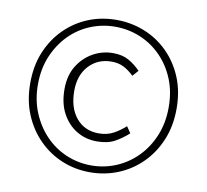

<svg xmlns="http://www.w3.org/2000/svg" viewBox="-81 -810 980 911"><g transform="rotate(10 409.5 -354.0)"><path d="M409 13Q337 13 274 -13Q211 -39 162 -88Q113 -137 85 -204.5Q57 -272 57 -355Q57 -439 85 -506Q113 -573 162 -621.5Q211 -670 274 -695.5Q337 -721 409 -721Q480 -721 544 -695.5Q608 -670 657 -621.5Q706 -573 734 -506Q762 -439 762 -355Q762 -272 734 -204.5Q706 -137 657 -88Q608 -39 544 -13Q480 13 409 13ZM409 -20Q472 -20 529 -44Q586 -68 630 -113Q674 -158 699 -219.5Q724 -281 724 -355Q724 -430 699 -491Q674 -552 630 -596.5Q586 -641 529 -664.5Q472 -688 409 -688Q346 -688 289 -664.5Q232 -641 188.5 -596.5Q145 -552 119.5 -491Q94 -430 94 -355Q94 -281 119.5 -219.5Q145 -158 188.5 -113Q232 -68 289 -44Q346 -20 409 -20ZM415 -137Q362 -137 318.5 -163Q275 -189 248.5 -237.5Q222 -286 222 -355Q222 -420 250 -466Q278 -512 323 -537.5Q368 -563 420 -563Q465 -563 496 -545.5Q527 -528 553 -501L528 -473Q503 -497 478 -509.5Q453 -522 420 -522Q354 -522 311.5 -476.5Q269 -431 269 -355Q269 -273 309.5 -224.5Q350 -176 418 -176Q458 -176 488.5 -192.5Q519 -209 545 -233L566 -202Q536 -175 502 -156Q468 -137 415 -137Z"/></g></svg>

Font: Noto Sans JP ExtraLight
Style: Regular
Weight: 250
Designer: Ryoko NISHIZUKA  (kana, bopomofo & ideographs); Paul D. Hunt (Latin, Greek & Cyrillic); Sandoll Communications , Soo-you
Foundry: Adobe
Version: Version 2.004-H2;hotconv 1.0.118;makeotfexe 2.5.65603